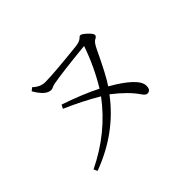

<svg xmlns="http://www.w3.org/2000/svg" viewBox="-135 -1004 1270 1270"><g transform="rotate(-45 500.0 -369.0)"><path d="M602.1 -356.9Q784.2 -252.9 784.2 -181.2Q784.2 -139.2 752 -139.2Q736.8 -139.2 718.3 -167Q669.4 -238.3 570.8 -314Q416.5 -107.4 157.2 -11.2L145 -37.1Q376 -148.4 522 -343.8Q412.1 -408.7 285.2 -463.9L298.8 -489.7Q447.3 -439.5 550.8 -386.7Q629.9 -517.1 678.2 -658.7Q452.1 -636.2 365.2 -620.1Q347.2 -616.7 336.9 -610.8Q328.6 -606 318.8 -606Q270.5 -606 221.2 -691.9L242.2 -709Q282.2 -670.9 329.1 -670.9Q402.3 -670.9 637.2 -695.8Q674.8 -700.2 691.4 -714.8Q703.1 -727.1 710.4 -727.1Q722.2 -727.1 751 -701.2Q781.2 -672.9 781.2 -659.2Q781.2 -646 759.3 -636.2Q743.7 -627.9 723.1 -585.9Q645 -419.9 602.1 -356.9Z"/></g></svg>

Font: I.MingCP
Style: Regular
Weight: 400
Designer: I.Font Project
Version: Version 8.000; Sep 06, 2022